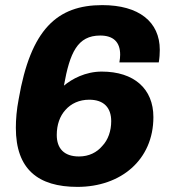

<svg xmlns="http://www.w3.org/2000/svg" viewBox="-20 -719 665 751"><path d="M283 12C452 12 580 -93 580 -261C580 -372 504 -439 378 -439C314 -439 261 -410 230 -384C253 -513 283 -580 372 -580C423 -580 450 -555 450 -505C450 -496 449 -487 447 -475H601C604 -492 605 -509 605 -524C605 -634 523 -699 380 -699C204 -699 100 -605 53 -331C45 -290 42 -252 42 -219C42 -57 129 12 283 12ZM289 -107C230 -107 202 -139 202 -191C202 -231 214 -265 236 -289C258 -314 290 -329 329 -329C387 -329 415 -297 415 -245C415 -207 403 -172 380 -148C359 -123 328 -107 289 -107Z"/></svg>

Font: Archivo ExtraBold
Style: Italic
Weight: 800
Italic angle: -10°
Designer: Hector Gatti
Foundry: Omnibus-Type
Version: Version 2.001